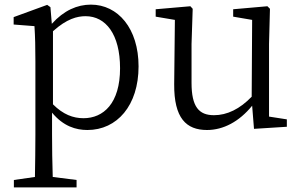

<svg xmlns="http://www.w3.org/2000/svg" viewBox="-20 -548 1302 830"><path d="M209 -413C269 -467 314 -478 350 -478C437 -478 499 -400 499 -253C499 -101 427 -37 341 -37C296 -37 253 -53 209 -97ZM198 -517 184 -527 39 -474V-442L129 -435C132 -388 133 -346 133 -282V34C133 93 132 157 131 217L40 230V262H311V230L208 217C206 156 205 90 205 32V-61C254 -2 308 14 358 14C486 14 579 -92 579 -261C579 -425 490 -528 373 -528C314 -528 256 -503 204 -445Z M1143 -44V-358L1147 -510L1136 -521L988 -508V-476L1070 -462L1068 -130C1017 -77 962 -50 905 -50C840 -50 808 -86 808 -190V-358L813 -510L803 -521L653 -508V-476L736 -462L733 -184C732 -37 785 14 875 14C945 14 1014 -22 1070 -91L1078 9L1220 0V-32Z"/></svg>

Font: Noto Serif CJK JP
Style: Regular
Weight: 400
Designer: Ryoko NISHIZUKA 西塚涼子 (kana & ideographs); Frank Grießhammer (Latin, Greek & Cyrillic); Wenlong ZHANG 张文龙 (bopomofo); San
Foundry: Adobe Systems Incorporated
Version: Version 1.000;PS 1;hotconv 16.6.53;makeotf.lib2.5.65590